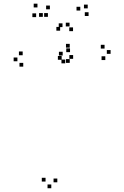

<svg xmlns="http://www.w3.org/2000/svg" viewBox="-20 -980 660 1020"><path d="M284.5 -11.5V-31.5H264.5V-11.5ZM368.5 -667.5V-687.5H348.5V-667.5ZM350.5 -646V-666H330.5V-646ZM539.5 -661V-681H519.5V-661ZM567.5 -694V-714H547.5V-694ZM535.5 -722V-742H515.5V-722ZM350.5 -727V-747H330.5V-727ZM313 -685V-705H293V-685ZM352 -703V-723H332V-703ZM100.5 -686.5V-706.5H80.5V-686.5ZM72.5 -654.5V-674.5H52.5V-654.5ZM103.5 -626V-646H83.5V-626ZM326.5 -643.5V-663.5H306.5V-643.5ZM307.5 -662.5V-682.5H287.5V-662.5ZM222 -15.5V-35.5H202V-15.5ZM252.5 20V0H232.5V20ZM245 -930.5V-950.5H225V-930.5ZM349.5 -839.5V-859.5H329.5V-839.5ZM312 -836V-856H292V-836ZM406.5 -924V-944H386.5V-924ZM446 -935.5V-955.5H426V-935.5ZM450.5 -895V-915H430.5V-895ZM368 -814.5V-834.5H348V-814.5ZM299.5 -817V-837H279.5V-817ZM207.5 -890.5V-910.5H187.5V-890.5ZM234.5 -890.5V-910.5H214.5V-890.5ZM172 -889V-909H152V-889ZM179 -940.5V-960.5H159V-940.5Z"/></svg>

Font: Monaspace Radon Dots Var
Style: Regular
Weight: 400
Designer: Riley Cran and the Lettermatic Team
Version: Version 1.100 (Monaspace Radon Dots)